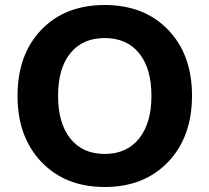

<svg xmlns="http://www.w3.org/2000/svg" viewBox="-20 -736 836 767"><path d="M398 11Q241 11 145.5 -89Q50 -189 50 -353Q50 -518 145 -617Q240 -716 398 -716Q556 -716 651.5 -617Q747 -518 747 -354Q747 -189 651.5 -89Q556 11 398 11ZM398 -584Q310 -584 261 -523.5Q212 -463 212 -353Q212 -244 261 -182.5Q310 -121 398 -121Q486 -121 535.5 -182.5Q585 -244 585 -353Q585 -462 536 -523Q487 -584 398 -584Z"/></svg>

Font: Nunito ExtraBold
Style: Regular
Weight: 800
Designer: Vernon Adams
Foundry: Vernon Adams
Version: Version 3.602